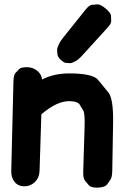

<svg xmlns="http://www.w3.org/2000/svg" viewBox="-20 -846 563 891"><path d="M105 -534.2Q77.1 -534.2 68.8 -525.4Q60.5 -516.6 52 -507.6Q43.5 -498.5 42.5 -472.2L32.2 -51.8Q31.7 -22 46.9 -2.9Q63.5 18.1 90.8 18.6Q121.1 19 141.1 -0.5Q162.6 -21.5 163.6 -53.7L171.9 -315.4Q247.1 -380.4 308.6 -376.5Q341.3 -374.5 349.6 -360.8Q357.9 -347.2 366.2 -333.5Q374.5 -319.8 372.6 -257.3L366.2 -51.3Q365.2 -18.6 374.3 -7.8Q383.3 2.9 392.3 13.7Q401.4 24.4 428.7 24.9Q434.1 24.9 439.9 24.4Q469.2 21.5 477.1 10Q484.9 -1.5 492.7 -12.7Q500.5 -23.9 501 -54.7L504.9 -280.3Q506.3 -388.7 482.4 -417.7Q458.5 -446.8 434.6 -475.8Q410.6 -504.9 302.2 -505.4Q230 -505.4 175.3 -477.1Q172.4 -502.9 150.9 -519Q130.9 -534.2 105 -534.2ZM468.8 -807.6Q445.3 -826.7 432.6 -825.7Q419.9 -824.7 407 -823.7Q394 -822.8 375.5 -799.3L273.9 -672.4Q259.3 -653.8 255.6 -645.3Q252 -636.7 248 -627.9Q244.1 -619.1 245.1 -610.1Q246.1 -601.1 246.8 -591.8Q247.6 -582.5 261.7 -568.8Q275.9 -555.2 284.4 -554.4Q293 -553.7 301.5 -553Q310.1 -552.2 318.1 -556.2Q326.2 -560.1 334 -564Q341.8 -567.9 356.4 -583Q358.9 -585.9 361.8 -588.9L477.5 -715.8Q496.6 -736.3 496.1 -748.5Q495.6 -760.7 495.1 -772.7Q494.6 -784.7 474.1 -803.2Q471.7 -805.2 468.8 -807.6Z"/></svg>

Font: Comic Relief
Style: Bold
Weight: 700
Designer: Jeff Davis
Foundry: Loudifier
Version: Version 1.200; ttfautohint (v1.8.4.7-5d5b)